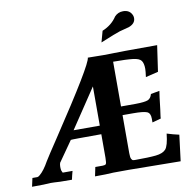

<svg xmlns="http://www.w3.org/2000/svg" viewBox="-116 -854 931 937"><g transform="rotate(-10 349.5 -385.0)"><path d="M704.1 0.5Q645.5 0.5 446.8 -2.4Q375 -2.4 370.6 -2Q338.9 0.5 279.8 0.5L289.1 -44.4H324.7Q336.4 -44.4 341.1 -48.3Q345.7 -52.2 345.7 -80.1V-196.8Q195.8 -196.8 194.3 -195.3L123.5 -94.2Q120.6 -85.4 120.6 -74.2Q120.6 -71.8 121.1 -64Q121.6 -56.2 124.5 -51.5Q127.4 -46.9 127.4 -45.4Q127.4 -44.9 127 -44.9H176.3Q170.4 -23.9 166 -2.9Q91.8 -2.9 80.1 -4.9L61 -5.4Q36.1 -2.9 -31.7 -2.9L-22.5 -44.9H2.4Q6.8 -44.9 15.1 -52.2Q37.6 -71.3 60.5 -112.8Q73.7 -134.8 128.4 -216.8Q345.7 -543.5 345.7 -576.2Q377.4 -576.2 385.7 -575.7Q397.5 -575.2 421.4 -575.2Q506.3 -577.6 689.5 -577.6L670.9 -448.7L608.4 -433.6Q612.3 -462.4 612.3 -474.1Q612.3 -501 602.8 -514.4Q593.3 -527.8 561 -531.5Q528.8 -535.2 463.9 -535.2V-313.5H535.6Q582.5 -314 597.7 -320.6Q612.8 -327.1 618.2 -348.1L661.6 -356L657.2 -326.2Q648.9 -253.4 645.5 -232.9L644.5 -221.7L601.6 -210V-229.5Q601.6 -256.3 584.5 -263.4Q567.4 -270.5 515.6 -270.5H463.9V-82.5Q463.9 -60.5 468 -53.5Q472.2 -46.4 475.3 -45.4Q478.5 -44.4 484.9 -44.4Q554.7 -44.4 589.4 -48.1Q624 -51.8 638.9 -68.1Q653.8 -84.5 660.2 -144.5Q690.9 -134.8 720.2 -128.4ZM345.7 -239.3V-433.6L215.8 -239.3ZM424.3 -637.7 439.5 -692.9Q486.8 -712.4 511.7 -751Q528.8 -769.5 554.2 -769.5Q588.4 -769.5 599.6 -739.7Q601.6 -733.4 601.6 -727.5Q601.6 -700.2 568.4 -688L522 -675.8Q502 -669.9 424.3 -637.7Z"/></g></svg>

Font: Quaaykop
Style: Bold
Weight: 700
Designer: Tup Wanders
Foundry: Free font, DO NOT SELL
Version: Version 1.00;July 31, 2023;FontCreator 11.5.0.2430 64-bit